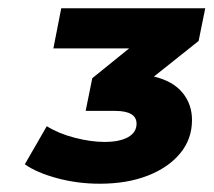

<svg xmlns="http://www.w3.org/2000/svg" viewBox="-20 -762 516 464"><path d="M221 -318Q167 -318 117.5 -331.5Q68 -345 40 -365L93 -457Q122 -439 161 -429Q200 -419 232 -419Q269 -419 289.5 -430.5Q310 -442 310 -463Q310 -494 258 -494H187L203 -573L292 -645H109L128 -742H476L460 -663L352 -577Q398 -566 421 -538Q444 -510 444 -472Q444 -426 415.5 -391.5Q387 -357 337 -337.5Q287 -318 221 -318Z"/></svg>

Font: Montserrat ExtraBold
Style: Italic
Weight: 800
Italic angle: -11.3°
Designer: Julieta Ulanovsky
Foundry: Julieta Ulanovsky
Version: Version 9.000; ttfautohint (v1.8.4.7-5d5b)